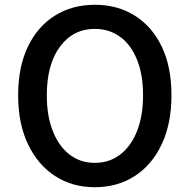

<svg xmlns="http://www.w3.org/2000/svg" viewBox="-20 -770 794 804"><path d="M377 14Q283 14 210.5 -33Q138 -80 97 -166.5Q56 -253 56 -371Q56 -490 97 -575Q138 -660 210.5 -705Q283 -750 377 -750Q472 -750 544.5 -704.5Q617 -659 657.5 -574.5Q698 -490 698 -371Q698 -253 657.5 -166.5Q617 -80 544.5 -33Q472 14 377 14ZM377 -88Q438 -88 483.5 -123Q529 -158 554 -221.5Q579 -285 579 -371Q579 -457 554 -519.5Q529 -582 483.5 -615.5Q438 -649 377 -649Q286 -649 231 -574.5Q176 -500 176 -371Q176 -285 201 -221.5Q226 -158 271 -123Q316 -88 377 -88Z"/></svg>

Font: Source Han Sans TC Medium
Style: Regular
Weight: 500
Designer: Ryoko NISHIZUKA Ë•øÂ°öÊ∂ºÂ≠ê (kana, bopomofo & ideographs); Paul D. Hunt (Latin, Greek & Cyrillic); Sandoll Communicatio
Foundry: Adobe
Version: Version 2.004;hotconv 1.0.118;makeotfexe 2.5.65603